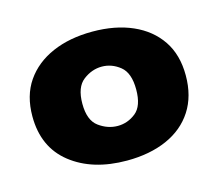

<svg xmlns="http://www.w3.org/2000/svg" viewBox="-62 -777 573 503"><g transform="rotate(-15 224.5 -525.0)"><path d="M16 -526Q16 -582 42.5 -620.5Q69 -659 116 -679.5Q163 -700 225 -700Q287 -700 333.5 -679.5Q380 -659 406 -620.5Q432 -582 432 -526Q432 -470 406.5 -430.5Q381 -391 334.5 -370.5Q288 -350 226 -350Q133 -350 74.5 -396Q16 -442 16 -526ZM297 -524Q297 -569 274.5 -587Q252 -605 225 -605Q198 -605 174.5 -587Q151 -569 151 -524Q151 -479 175 -461.5Q199 -444 226 -444Q253 -444 275 -461.5Q297 -479 297 -524Z"/></g></svg>

Font: Albert Sans Black
Style: Regular
Weight: 900
Designer: Andreas Rasmussen
Foundry: a.Foundry
Version: Version 1.025